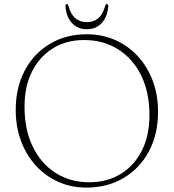

<svg xmlns="http://www.w3.org/2000/svg" viewBox="-20 -878 830 916"><path d="M393.5 -714.5Q468 -714.5 530.2 -686.8Q592.5 -659 638.2 -609Q684 -559 709 -491.8Q734 -424.5 734 -345Q734 -237 690.2 -155.5Q646.5 -74 569.2 -28.5Q492 17 392 17Q319 17 257.5 -10.8Q196 -38.5 150.5 -88.5Q105 -138.5 80 -206Q55 -273.5 55 -353Q55 -461 98.5 -542.2Q142 -623.5 218.2 -669Q294.5 -714.5 393.5 -714.5ZM693 -329Q693 -437.5 653.5 -518Q614 -598.5 543.5 -642.8Q473 -687 380.5 -687Q297.5 -687 233.5 -648Q169.5 -609 133.2 -537.5Q97 -466 97 -368.5Q97 -259.5 136.2 -178.5Q175.5 -97.5 245.2 -53Q315 -8.5 407 -8.5Q491 -8.5 555.5 -47.8Q620 -87 656.5 -159Q693 -231 693 -329ZM394.5 -772.5Q427 -772.5 449 -791Q471 -809.5 482 -851Q484.5 -858.5 489.5 -858.5Q496.5 -858.5 496.5 -850Q494 -801 466.8 -769.8Q439.5 -738.5 394.5 -738.5Q349 -738.5 321.8 -769.8Q294.5 -801 292.5 -850Q292.5 -858.5 299 -858.5Q304 -858.5 306 -851Q317.5 -809.5 339.5 -791Q361.5 -772.5 394.5 -772.5Z"/></svg>

Font: Fraunces 9pt Thin
Style: Regular
Weight: 100
Version: Version 1.000;[b76b70a41]